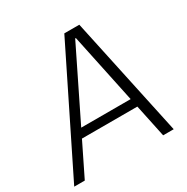

<svg xmlns="http://www.w3.org/2000/svg" viewBox="-189 -838 951 976"><g transform="rotate(-30 286.5 -350.0)"><path d="M317 -700H405L555 0H493L356 -650H352L33 0H-29ZM121 -242H472L465 -192H114Z"/></g></svg>

Font: Pathway Extreme 8pt Thin
Style: Italic
Weight: 100
Italic angle: -8°
Designer: Eduardo Rodriguez Tunni
Foundry: Eduardo Rodriguez Tunni
Version: Version 1.000